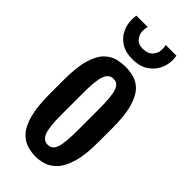

<svg xmlns="http://www.w3.org/2000/svg" viewBox="-287 -974 1037 1037"><g transform="rotate(45 231.5 -455.0)"><path d="M232.4 7.3Q200.2 7.3 167.5 -2.2Q134.8 -11.7 107.2 -41Q79.6 -70.3 63 -129.6Q46.4 -189 46.4 -288.6V-394Q46.4 -492.2 63.5 -549.6Q80.6 -606.9 108.4 -635Q136.2 -663.1 168.9 -671.6Q201.7 -680.2 232.9 -680.2Q263.2 -680.2 295.4 -672.1Q327.6 -664.1 355 -636.5Q382.3 -608.9 399.4 -551Q416.5 -493.2 416.5 -394V-288.6Q416.5 -190.4 398.9 -131.6Q381.3 -72.8 353.5 -42.7Q325.7 -12.7 293.7 -2.7Q261.7 7.3 232.4 7.3ZM233.4 -84.5Q266.6 -84.5 279.5 -121.1Q292.5 -157.7 292.5 -252V-419.4Q292.5 -514.2 279.5 -551.3Q266.6 -588.4 233.4 -588.4Q198.7 -588.4 184.6 -551.3Q170.4 -514.2 170.4 -419.4V-252Q170.4 -157.7 184.6 -121.1Q198.7 -84.5 233.4 -84.5ZM229 -734.4Q177.2 -734.4 143.1 -755.9Q108.9 -777.3 92.3 -811.5Q75.7 -845.7 75.7 -883.8Q75.7 -900.4 78.6 -916.5H165.5Q162.1 -908.7 161.4 -899.9Q160.6 -891.1 160.6 -881.8Q160.6 -856.4 177.5 -835.2Q194.3 -814 228.5 -814Q267.6 -814 286.6 -835.7Q305.7 -857.4 305.7 -881.8Q305.7 -891.1 305.7 -899.9Q305.7 -908.7 301.8 -916.5H384.3Q387.2 -900.4 387.2 -883.8Q387.2 -847.7 369.9 -813.2Q352.5 -778.8 317.4 -756.6Q282.2 -734.4 229 -734.4Z"/></g></svg>

Font: Fjalla One
Style: Regular
Weight: 400
Designer: Irina Smirnova, Eben Sorkin
Foundry: Sorkin Type
Version: Version 1.002; ttfautohint (v1.8.4.7-5d5b);gftools[0.9.25]